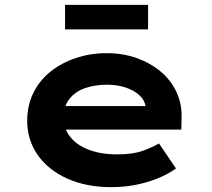

<svg xmlns="http://www.w3.org/2000/svg" viewBox="-20 -761 874 791"><path d="M439 10Q335 10 256.5 -25.5Q178 -61 135 -123Q92 -185 92 -263Q92 -327 117.5 -378.5Q143 -430 188 -466Q233 -502 293 -522Q353 -542 419 -542Q486 -542 542.5 -522Q599 -502 641.5 -466.5Q684 -431 707 -382Q730 -333 728 -274L727 -227H203L180 -324H597L580 -302V-322Q576 -349 554 -369Q532 -389 497.5 -400.5Q463 -412 421 -412Q371 -412 330.5 -398Q290 -384 266 -353.5Q242 -323 242 -275Q242 -232 269 -197.5Q296 -163 346 -144Q396 -125 463 -125Q528 -125 569 -140Q610 -155 635 -170L705 -67Q670 -42 627 -25Q584 -8 536.5 1Q489 10 439 10ZM248 -640V-741H590V-640Z"/></svg>

Font: Lexend Peta
Style: Bold
Weight: 700
Designer: Bonnie Shaver-Troup, Thomas Jockin
Foundry: Lexend
Version: Version 1.007